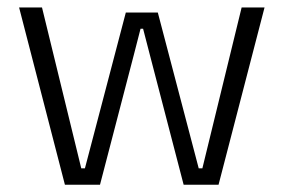

<svg xmlns="http://www.w3.org/2000/svg" viewBox="-20 -508 780 528"><path d="M255 0H158.5L32.5 -487.5H95.5L203.5 -45H213.5L326 -473.5H414L526.5 -45H536.5L644.5 -487.5H707.5L581 0H485L392 -357.5L373.5 -429H366.5L348 -357Z"/></svg>

Font: Anek Kannada Medium Light
Style: Regular
Weight: 300
Version: Version 1.003